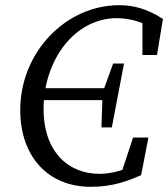

<svg xmlns="http://www.w3.org/2000/svg" viewBox="-20 -705 648 740"><path d="M128 -319H403L411 -365H137L128 -319ZM371 -214H411L458 -460H416L378 -355L375 -335L371 -214ZM330 15C415 15 471 -7 524 -30L552 -175H493L445 -30L501 -71C459 -50 412 -35 363 -35C247 -35 148 -116 148 -285C148 -475 269 -635 430 -635C479 -635 535 -620 570 -592L529 -632V-493H585L608 -632C546 -672 493 -685 440 -685C232 -685 58 -502 58 -281C58 -104 163 15 330 15Z"/></svg>

Font: Source Serif Variable
Style: Italic
Weight: 389
Italic angle: -12°
Designer: Frank Grießhammer
Foundry: Adobe Systems Incorporated
Version: Version 3.001;hotconv 1.0.111;makeotfexe 2.5.65597